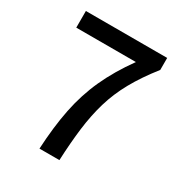

<svg xmlns="http://www.w3.org/2000/svg" viewBox="-153 -748 811 859"><g transform="rotate(30 253.0 -318.5)"><path d="M172 0Q178 -116 196.5 -208Q215 -300 252.5 -382.5Q290 -465 352 -551H44V-637H464V-575Q408 -504 372.5 -440Q337 -376 317.5 -310Q298 -244 288.5 -168.5Q279 -93 275 0Z"/></g></svg>

Font: Assistant SemiBold
Style: Regular
Weight: 600
Designer: Hebrew By Ben Nathan, Latin by Paul Hunt
Version: Version 3.000